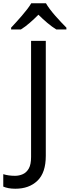

<svg xmlns="http://www.w3.org/2000/svg" viewBox="-98 -964 426 1174"><path d="M-4 190Q-28 190 -46 186.5Q-64 183 -78 177V101Q-62 106 -44 108.5Q-26 111 -6 111Q19 111 41.5 101Q64 91 78 66.5Q92 42 92 -4V-714H182V-11Q182 92 131 141Q80 190 -4 190ZM93 -944H183Q192 -928 207 -908Q222 -888 240 -867.5Q258 -847 276 -828Q294 -809 308 -795V-784H246Q220 -800 192 -823.5Q164 -847 137 -874Q110 -847 83 -823.5Q56 -800 30 -784H-30V-795Q-17 -809 0.5 -828Q18 -847 35.5 -867.5Q53 -888 68.5 -908Q84 -928 93 -944Z"/></svg>

Font: BC Sans
Style: Regular
Weight: 400
Designer: Monotype Design Team
Province of B.C.
Foundry: Monotype Imaging Inc.
Version: Version 2.000;GOOG;noto-source:20170915:90ef993387c0